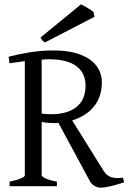

<svg xmlns="http://www.w3.org/2000/svg" viewBox="-20 -864 601 891"><path d="M24.4 0V-21Q57.6 -27.8 76.4 -35.9Q95.2 -43.9 95.2 -50.8V-580.6Q78.1 -578.1 60.3 -575.4Q42.5 -572.8 24.4 -570.3L20 -600.6Q43 -606.4 66.4 -611.6Q89.8 -616.7 115.2 -620.8Q140.6 -625 168.7 -627.4Q196.8 -629.9 229 -629.9Q285.6 -629.9 327.6 -618.7Q369.6 -607.4 397.5 -587.4Q425.3 -567.4 439 -540.3Q452.6 -513.2 452.6 -481.9Q452.6 -446.8 442.6 -418.2Q432.6 -389.6 414.3 -367.7Q396 -345.7 370.6 -330.1Q345.2 -314.5 314.9 -305.2L462.9 -67.9Q470.2 -57.1 478.8 -50.8Q487.3 -44.4 497.8 -41.3Q508.3 -38.1 521.2 -37.8Q534.2 -37.6 550.8 -39.1L556.2 -18.1Q523.9 -7.3 494.9 -0.2Q465.8 6.8 446.8 6.8Q432.6 6.8 419.2 -1Q405.8 -8.8 398.9 -20L251 -293.9Q244.6 -293 238.3 -293H225.1Q212.4 -293 199.7 -294.2Q187 -295.4 173.3 -298.3V-50.8Q173.3 -44.9 190.9 -36.4Q208.5 -27.8 244.1 -21V0ZM210.9 -588.9Q192.4 -588.9 173.3 -587.4V-337.4Q186.5 -335 196.3 -334.5Q206.1 -334 216.8 -334Q293.9 -334 335.4 -367.9Q377 -401.9 377 -466.8Q377 -493.7 367.4 -516.1Q357.9 -538.6 337.6 -554.7Q317.4 -570.8 285.9 -579.8Q254.4 -588.9 210.9 -588.9ZM189.5 -667.5Q181.2 -670.9 177.5 -675.5Q173.8 -680.2 167.5 -689.5L356.4 -844.2Q361.3 -841.3 369.6 -836.7Q377.9 -832 386.7 -826.9Q395.5 -821.8 402.8 -816.9Q410.2 -812 414.1 -808.1L418.5 -786.1Z"/></svg>

Font: Noto Serif Devanagari
Style: Bold
Weight: 700
Designer: Monotype Design Team
Foundry: Monotype Imaging Inc.
Version: Version 1.01